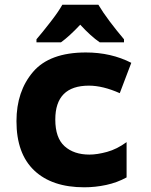

<svg xmlns="http://www.w3.org/2000/svg" viewBox="-20 -786 640 816"><path d="M239 -606Q274 -631 321 -681Q366 -632 404 -606H507V-619Q474 -658 445.5 -696Q417 -734 398 -766H245Q229 -737 194.5 -692.5Q160 -648 135 -619V-606ZM518 -32V-182Q477 -152 435 -140.5Q393 -129 360 -129Q294 -129 254.5 -164.5Q215 -200 215 -278Q215 -422 358 -422Q417 -422 489 -390L538 -519Q452 -563 345 -563Q191 -563 120.5 -480.5Q50 -398 50 -271Q50 -133 125.5 -61.5Q201 10 338 10Q385 10 431.5 0Q478 -10 518 -32Z"/></svg>

Font: Noto Sans Mono UI ExtraBold
Style: Regular
Weight: 800
Designer: Monotype Design team
Foundry: Monotype Imaging Inc.
Version: 1.000